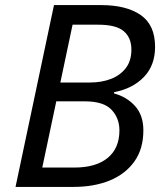

<svg xmlns="http://www.w3.org/2000/svg" viewBox="-20 -734 640 754"><path d="M41 0 192 -714H377Q476 -714 532.5 -675Q589 -636 589 -550Q589 -477 545 -431.5Q501 -386 428 -372V-367Q477 -354 510 -318Q543 -282 543 -222Q543 -149 507.5 -99.5Q472 -50 410.5 -25Q349 0 269 0ZM217 -410H334Q379 -410 415.5 -424Q452 -438 474 -466.5Q496 -495 496 -539Q496 -586 466 -611.5Q436 -637 366 -637H265ZM146 -76H272Q357 -76 403 -114Q449 -152 449 -222Q449 -270 418 -303Q387 -336 313 -336H201Z"/></svg>

Font: Manna Sans
Style: Italic
Weight: 400
Italic angle: -12°
Designer: Monotype Design Team
Foundry: Monotype Imaging Inc.
Version: Version 2.001.1; ttfautohint (v1.8.2)